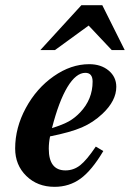

<svg xmlns="http://www.w3.org/2000/svg" viewBox="-20 -703 498 736"><path d="M347.2 -141.1 376 -124Q332 -49.8 288.8 -18.3Q245.6 13.2 189 13.2Q123.5 13.2 80.8 -28.6Q38.1 -70.3 38.1 -133.8Q38.1 -213.4 78.9 -288.8Q119.6 -364.3 185.8 -410.6Q252 -457 321.8 -457Q367.2 -457 396.5 -432.6Q425.8 -408.2 425.8 -370.1Q425.8 -316.9 373 -267.1Q337.4 -233.4 293.7 -214.6Q250 -195.8 171.9 -180.2Q167 -156.2 167 -132.8Q167 -49.8 231 -49.8Q262.2 -49.8 287.4 -69.6Q312.5 -89.4 347.2 -141.1ZM179.2 -211.9Q221.2 -225.1 243.9 -237.8Q266.6 -250.5 287.1 -272Q335 -322.3 335 -390.1Q335 -423.8 307.1 -423.8Q271.5 -423.8 238.5 -369.4Q205.6 -314.9 179.2 -211.9ZM408.2 -511.2 319.8 -605 190.9 -511.2H134.8L292 -683.1H372.1L458 -511.2Z"/></svg>

Font: Accordance
Style: Bold-Italic
Weight: 700
Italic angle: -11°
Version: Version 1.2 (build January 31, 2020) Miklal Software Solutio